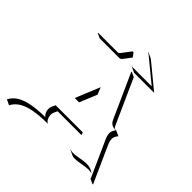

<svg xmlns="http://www.w3.org/2000/svg" viewBox="-224 -821 1071 1071"><g transform="rotate(45 311.5 -285.0)"><path d="M68.4 -541.3 73.7 -543.2H223.6Q231.9 -543.2 238.8 -552.2L279.3 -605.7H287.1L304.4 -581.8L303.5 -580.8L270.3 -536.9Q262.9 -527.1 253.7 -527.1L98.4 -527.3ZM335.7 -543 336.2 -544.9Q339.4 -543.2 342.8 -543.2H492.7L354.2 -657Q348.6 -661.6 343.5 -663.8L345 -665.3L375.2 -651.1Q380.1 -648.9 385.5 -644.5L528.1 -527.1H372.8Q369.1 -527.1 365.7 -528.8ZM-26.4 77.6Q-12.2 51 14.6 33.8Q41.5 16.6 85.8 7.6Q130.1 -1.5 194.3 -2Q184.6 -9.5 179.3 -21.9Q174.1 -34.2 174.1 -46.6Q174.1 -58.1 178 -66.7L188.5 -89.8H402.6L408 -73.7H219.7L210 -52Q206.1 -43.7 206.1 -32.7Q206.1 -18.3 212.6 -5Q219.2 8.3 231.2 14.2Q165 14.2 119.5 22.9Q74 31.7 46.4 49.2Q18.8 66.7 4.6 94.2L-25.4 80.1ZM235.1 -193.4 294.9 -338.6 312 -296.9 269.3 -193.4ZM355.5 -518.3 355.7 -522.7 385.7 -508.8 503.9 -246.1Q508.5 -236.1 514.4 -229.7Q520.8 -228.8 528.3 -228.8L558.3 -214.8Q550 -205.1 546 -196.5Q542 -188 542 -177.7Q542 -161.6 553.5 -136.2L648.2 74.5L645.3 76.4L615.2 62.5L614.7 57.6L521.5 -149.4Q509.8 -175.5 509.8 -191.4Q509.8 -209 524.2 -227.1Q516.1 -227.3 509.8 -228.5Q503.4 -229.7 496.1 -232.9Q488.8 -236.1 482.7 -242.7Q476.6 -249.3 472.2 -259.3ZM420.4 24.4Q430.2 30.3 445.3 30.3Q460 30.3 492.6 24.4Q525.1 18.6 541 18.6Q576.4 18.6 598.1 37.6L594.5 36.9Q582.3 34.2 571.3 34.2Q556.2 34.2 523.3 40.2Q490.5 46.1 475.3 46.1Q462.2 46.1 452.9 42L422.9 27.8Z"/></g></svg>

Font: AgreloyOut1
Style: Medium
Weight: 400
Designer: gluk
Foundry: gluk
Version: Version 0.27